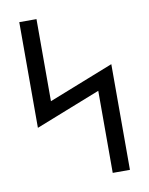

<svg xmlns="http://www.w3.org/2000/svg" viewBox="-83 -796 666 857"><g transform="rotate(-10 250.0 -367.5)"><path d="M358 0V-372L64 -256V-735H142V-363L436 -479V0Z"/></g></svg>

Font: Iosevka Fuck
Style: Regular
Weight: 400
Monospace: yes
Designer: Belleve Invis
Foundry: Belleve Invis
Version: Version 28.0.7; ttfautohint (v1.8.3)